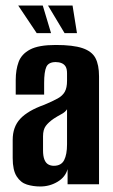

<svg xmlns="http://www.w3.org/2000/svg" viewBox="-20 -668 410 696"><path d="M126 8Q100 8 77.5 1Q55 -6 40.5 -28.5Q26 -51 26 -95V-161Q26 -208 53.5 -237.5Q81 -267 140 -288Q171 -301 189 -311Q207 -321 215 -335.5Q223 -350 223 -375V-402Q223 -418 218 -426.5Q213 -435 203.5 -439Q194 -443 182 -443Q156 -443 148 -425.5Q140 -408 140 -367V-325H37V-378Q37 -415 47.5 -443.5Q58 -472 89 -488.5Q120 -505 182 -505Q245 -505 279 -493.5Q313 -482 326 -457.5Q339 -433 339 -391V0H225V-55Q217 -26 188.5 -9Q160 8 126 8ZM175 -67Q202 -67 212.5 -87.5Q223 -108 223 -145V-272Q217 -262 203 -254.5Q189 -247 175 -238Q156 -225 146 -211.5Q136 -198 136 -174V-123Q136 -102 141 -89.5Q146 -77 155 -72Q164 -67 175 -67ZM259 -548H214L154 -648H243ZM165 -548H113L46 -648H135Z"/></svg>

Font: Alumni Sans
Style: Bold
Weight: 700
Designer: Robert E. Leuschke
Foundry: Robert E. Leuschke
Version: Version 1.018